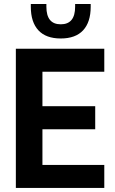

<svg xmlns="http://www.w3.org/2000/svg" viewBox="-20 -932 571 952"><path d="M190.4 -576.2V-405.3H452.1V-291H190.4V-114.3H497.1V0H58.6V-690.4H497.1V-576.2ZM281.2 -741.2Q208 -741.2 170.4 -781.7Q132.8 -822.3 132.8 -898.4V-912.1H210V-898.4Q210 -811.5 281.2 -811.5Q352.5 -811.5 352.5 -898.4V-912.1H429.7V-898.4Q429.7 -822.3 392.1 -781.7Q354.5 -741.2 281.2 -741.2Z"/></svg>

Font: Dinish
Style: Bold
Weight: 700
Designer: Bert Driehuis
Foundry: Playbeing
Version: Version 3.006; git-39231f3c-release